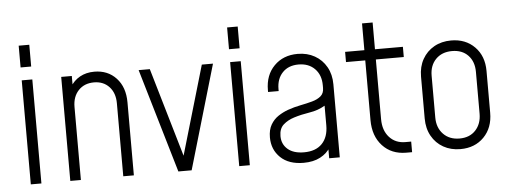

<svg xmlns="http://www.w3.org/2000/svg" viewBox="-49 -851 2631 993"><g transform="rotate(-5 1267.0 -354.0)"><path d="M75 0V-540H130V0ZM75 -607V-720H130V-607Z M280 0V-540H335V-472L326 -483Q345.5 -516 377.8 -534Q410 -552 452.5 -552Q522.5 -552 566.2 -505Q610 -458 610 -379V0H555V-379Q555 -432.5 525 -464.8Q495 -497 446 -497Q396 -497 365.5 -464.8Q335 -432.5 335 -379V0Z M841 0 682 -540H740L882 -55H868L1010 -540H1068L910 0Z M1157 0V-540H1212V0ZM1157 -607V-720H1212V-607Z M1491 12Q1414 12 1371 -29.2Q1328 -70.5 1328 -134Q1328 -174 1343.5 -200.2Q1359 -226.5 1383.2 -242.5Q1407.5 -258.5 1434 -268Q1466.5 -279.5 1499.8 -286Q1533 -292.5 1561.2 -300.2Q1589.5 -308 1606.8 -322.8Q1624 -337.5 1624 -365V-379Q1624 -432.5 1592.2 -464.8Q1560.5 -497 1508 -497Q1455.5 -497 1424.8 -464.8Q1394 -432.5 1394 -379V-369H1339V-379Q1339 -456.5 1386 -504.2Q1433 -552 1508 -552Q1558 -552 1596.5 -530.2Q1635 -508.5 1657 -469.5Q1679 -430.5 1679 -379V0H1624V-71L1633 -59Q1613 -25.5 1577.2 -6.8Q1541.5 12 1491 12ZM1497.5 -42Q1558.5 -42 1591.2 -76Q1624 -110 1624 -171V-273Q1588 -251.5 1544.2 -244.8Q1500.5 -238 1462 -226Q1428.5 -215.5 1405.8 -195.2Q1383 -175 1383 -136Q1383 -94 1413 -68Q1443 -42 1497.5 -42Z M2024 6Q1947.5 6 1900.8 -44.5Q1854 -95 1854 -178V-488H1754V-541H1854V-680H1909V-541H2054V-488H1909V-178Q1909 -119.5 1940.8 -84.2Q1972.5 -49 2024 -49H2054V6Z M2305 12Q2255 12 2216.5 -9.8Q2178 -31.5 2156 -70.8Q2134 -110 2134 -162V-379Q2134 -430.5 2156 -469.5Q2178 -508.5 2216.5 -530.2Q2255 -552 2305 -552Q2380 -552 2427 -504.2Q2474 -456.5 2474 -379V-162Q2474 -84 2427 -36Q2380 12 2305 12ZM2305 -43Q2357.5 -43 2388.2 -76Q2419 -109 2419 -162V-379Q2419 -432.5 2388.2 -464.8Q2357.5 -497 2305 -497Q2252.5 -497 2220.8 -464.8Q2189 -432.5 2189 -379V-162Q2189 -109 2220.8 -76Q2252.5 -43 2305 -43Z"/></g></svg>

Font: Mohave Light Light
Style: Regular
Weight: 300
Version: Version 2.003